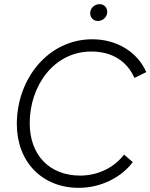

<svg xmlns="http://www.w3.org/2000/svg" viewBox="-20 -894 724 924"><path d="M359 10C465 10 564 -40 619 -114L577 -150C529 -87 451 -49 366 -49C217 -49 123 -149 123 -301C123 -482 240 -646 419 -646C522 -646 592 -598 627 -519L684 -547C641 -645 541 -705 424 -705C213 -705 61 -516 61 -297C61 -115 183 10 359 10ZM451 -793C475 -793 496 -812 496 -837C496 -858 481 -874 459 -874C435 -874 414 -855 414 -830C414 -810 429 -793 451 -793Z"/></svg>

Font: Fixel Display Light
Style: Italic
Weight: 300
Italic angle: -10°
Designer: AlfaBravo + MacPaw
Foundry: Kyrylo Tkachov, Marchela Mozhyna, Serhii Makarenko, Maria Weinstein, Zakhar Kryvoshyya
Version: Version 1.210;Glyphs 3.2 (3217)